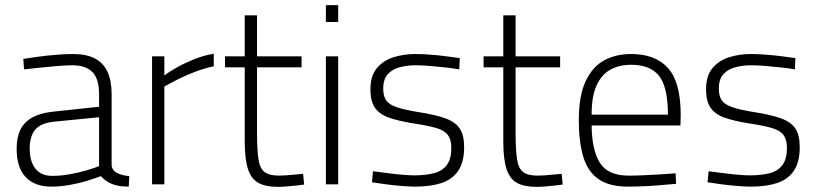

<svg xmlns="http://www.w3.org/2000/svg" viewBox="-20 -720 3192 750"><path d="M180 9Q116 9 80.5 -28Q45 -65 45 -139Q45 -184 60 -214Q75 -244 107 -261.5Q139 -279 189 -284L367 -303V-352Q367 -412 341 -438.5Q315 -465 263 -465Q237 -465 202.5 -462Q168 -459 134 -455.5Q100 -452 74 -449L71 -490Q95 -494 129 -498.5Q163 -503 199 -506Q235 -509 265 -509Q318 -509 351 -491.5Q384 -474 400 -439.5Q416 -405 416 -352V-75Q418 -53 439 -43.5Q460 -34 485 -32L483 9Q471 9 459 8Q447 7 436.5 4.5Q426 2 416 -2Q404 -7 393.5 -14.5Q383 -22 374 -32Q353 -24 321 -14Q289 -4 252 2.5Q215 9 180 9ZM184 -33Q217 -33 251 -39Q285 -45 316 -54Q347 -63 367 -71V-262L194 -245Q140 -240 118 -214Q96 -188 96 -140Q96 -89 118.5 -61Q141 -33 184 -33Z M574 0V-500H622V-425Q641 -440 671.5 -457Q702 -474 739.5 -489Q777 -504 815 -510V-461Q780 -454 743 -440Q706 -426 674.5 -410Q643 -394 622 -382V0Z M1066 10Q1019 10 990.5 -5Q962 -20 949 -58.5Q936 -97 936 -169V-457H859V-500H936V-660H984V-500H1158V-457H984V-203Q984 -135 989.5 -98.5Q995 -62 1013.5 -48Q1032 -34 1069 -34Q1079 -34 1096 -35Q1113 -36 1131.5 -38Q1150 -40 1164 -41L1168 1Q1154 3 1135 5Q1116 7 1097.5 8.5Q1079 10 1066 10Z M1253 0V-500H1301V0ZM1253 -634V-700H1301V-634Z M1602 9Q1580 9 1549.5 6.5Q1519 4 1488 0Q1457 -4 1433 -8L1437 -51Q1461 -48 1491.5 -44Q1522 -40 1551 -37.5Q1580 -35 1598 -35Q1643 -35 1675.5 -43.5Q1708 -52 1725.5 -75.5Q1743 -99 1743 -142Q1743 -174 1730 -192Q1717 -210 1685.5 -219.5Q1654 -229 1595 -238Q1538 -247 1500.5 -260Q1463 -273 1445 -298.5Q1427 -324 1427 -371Q1427 -425 1453 -455Q1479 -485 1519 -497Q1559 -509 1601 -509Q1629 -509 1661.5 -506.5Q1694 -504 1724.5 -500Q1755 -496 1776 -493L1774 -449Q1751 -453 1720.5 -456.5Q1690 -460 1658.5 -462.5Q1627 -465 1602 -465Q1571 -465 1542 -457.5Q1513 -450 1495 -430.5Q1477 -411 1477 -374Q1477 -345 1488 -328.5Q1499 -312 1529 -301.5Q1559 -291 1615 -282Q1680 -272 1719 -258Q1758 -244 1775.5 -218.5Q1793 -193 1793 -145Q1793 -87 1770 -53Q1747 -19 1704.5 -5Q1662 9 1602 9Z M2076 10Q2029 10 2000.5 -5Q1972 -20 1959 -58.5Q1946 -97 1946 -169V-457H1869V-500H1946V-660H1994V-500H2168V-457H1994V-203Q1994 -135 1999.5 -98.5Q2005 -62 2023.5 -48Q2042 -34 2079 -34Q2089 -34 2106 -35Q2123 -36 2141.5 -38Q2160 -40 2174 -41L2178 1Q2164 3 2145 5Q2126 7 2107.5 8.5Q2089 10 2076 10Z M2433 9Q2359 9 2317 -21Q2275 -51 2258 -109Q2241 -167 2241 -249Q2241 -347 2268 -403.5Q2295 -460 2340.5 -484.5Q2386 -509 2446 -509Q2540 -509 2589.5 -454Q2639 -399 2639 -271L2638 -230H2291Q2292 -135 2323 -84.5Q2354 -34 2436 -34Q2463 -34 2496 -35.5Q2529 -37 2562 -39Q2595 -41 2619 -43L2621 -2Q2597 0 2563.5 3Q2530 6 2495.5 7.5Q2461 9 2433 9ZM2291 -272H2589Q2589 -380 2554.5 -423.5Q2520 -467 2446 -467Q2398 -467 2363.5 -447.5Q2329 -428 2310 -385.5Q2291 -343 2291 -272Z M2913 9Q2891 9 2860.5 6.5Q2830 4 2799 0Q2768 -4 2744 -8L2748 -51Q2772 -48 2802.5 -44Q2833 -40 2862 -37.5Q2891 -35 2909 -35Q2954 -35 2986.5 -43.5Q3019 -52 3036.5 -75.5Q3054 -99 3054 -142Q3054 -174 3041 -192Q3028 -210 2996.5 -219.5Q2965 -229 2906 -238Q2849 -247 2811.5 -260Q2774 -273 2756 -298.5Q2738 -324 2738 -371Q2738 -425 2764 -455Q2790 -485 2830 -497Q2870 -509 2912 -509Q2940 -509 2972.5 -506.5Q3005 -504 3035.5 -500Q3066 -496 3087 -493L3085 -449Q3062 -453 3031.5 -456.5Q3001 -460 2969.5 -462.5Q2938 -465 2913 -465Q2882 -465 2853 -457.5Q2824 -450 2806 -430.5Q2788 -411 2788 -374Q2788 -345 2799 -328.5Q2810 -312 2840 -301.5Q2870 -291 2926 -282Q2991 -272 3030 -258Q3069 -244 3086.5 -218.5Q3104 -193 3104 -145Q3104 -87 3081 -53Q3058 -19 3015.5 -5Q2973 9 2913 9Z"/></svg>

Font: Cairo Play Light
Style: Regular
Weight: 300
Version: Version 3.119